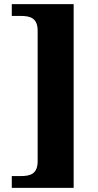

<svg xmlns="http://www.w3.org/2000/svg" viewBox="-20 -780 476 928"><path d="M37 128H336V-760H37V-703H80C125 -703 162 -694 162 -631V-1C162 62 125 71 80 71H37Z"/></svg>

Font: Noto Serif Myanmar ExtraBold
Style: Regular
Weight: 800
Designer: Ben Mitchell and the Monotype Design Team
Foundry: Monotype Imaging Inc.
Version: Version 2.106